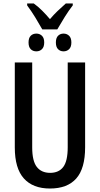

<svg xmlns="http://www.w3.org/2000/svg" viewBox="-20 -1073 574 1103"><path d="M223 -904Q204 -938 182.5 -973Q161 -1008 136 -1042V-1053H174Q198 -1036 222 -1012Q246 -988 267 -963Q289 -989 310 -1009Q331 -1029 358 -1053H398V-1042Q376 -1014 352.5 -976.5Q329 -939 309 -904ZM189 -778Q169 -778 156.5 -790.5Q144 -803 144 -829Q144 -855 156.5 -867.5Q169 -880 189 -880Q208 -880 221 -867.5Q234 -855 234 -829Q234 -803 221 -790.5Q208 -778 189 -778ZM345 -778Q326 -778 313.5 -790.5Q301 -803 301 -829Q301 -855 313.5 -867.5Q326 -880 345 -880Q364 -880 377 -867.5Q390 -855 390 -829Q390 -803 377 -790.5Q364 -778 345 -778ZM469 -227Q469 -105 418 -47.5Q367 10 267 10Q169 10 117 -48Q65 -106 65 -226V-714H165V-226Q165 -148 191.5 -114Q218 -80 268 -80Q318 -80 343.5 -114Q369 -148 369 -227V-714H469Z"/></svg>

Font: Noto Sans ExtraCondensed Medium
Style: Regular
Weight: 500
Width: 2
Designer: Monotype Design Team
Foundry: Monotype Imaging Inc.
Version: Version 2.013; ttfautohint (v1.8.4.7-5d5b)